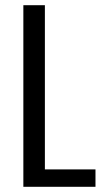

<svg xmlns="http://www.w3.org/2000/svg" viewBox="-20 -720 396 740"><path d="M135 -67H348V0H70V-700H153V-14Z"/></svg>

Font: Pathway Extreme Condensed
Style: Regular
Weight: 400
Width: 3
Version: Version 1.001;gftools[0.9.26]